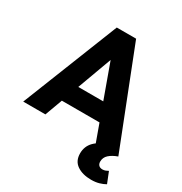

<svg xmlns="http://www.w3.org/2000/svg" viewBox="-208 -857 1156 1222"><g transform="rotate(30 370.0 -245.5)"><path d="M15 0 295 -706H437L714 0H548L336 -586H393L178 0ZM174 -128V-256H559V-128ZM637 215Q574 215 533.5 187.5Q493 160 493 104Q493 52 528 16.5Q563 -19 622 -32L714 0Q675 14 652.5 34.5Q630 55 630 85Q630 102 639.5 112Q649 122 667 122Q679 122 689 118Q699 114 708 109L740 189Q721 200 695.5 207.5Q670 215 637 215Z"/></g></svg>

Font: Outfit
Style: Bold
Weight: 700
Designer: Rodrigo Fuenzalida
Foundry: fragTYPE
Version: Version 1.100;gftools[0.9.27]